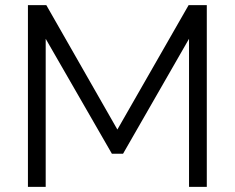

<svg xmlns="http://www.w3.org/2000/svg" viewBox="-20 -730 917 750"><path d="M718.4 0V-578.5L460.6 -129.4H417.1L158.5 -578.5V0H89.1V-710H160.9L438.5 -224L716.8 -710H787.8V0Z"/></svg>

Font: Raleway Thin
Style: Regular
Weight: 100
Designer: Matt McInerney, Pablo Impallari, Rodrigo Fuenzalida
Foundry: Matt McInerney, Pablo Impallari, Rodrigo Fuenzalida
Version: Version 4.026